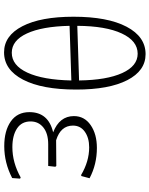

<svg xmlns="http://www.w3.org/2000/svg" viewBox="87 -834 755 970"><g transform="rotate(90 465.0 -349.5)"><path d="M245 8Q161 8 113 -84.5Q65 -177 65 -343Q65 -515 115.5 -611Q166 -707 254 -707Q338 -707 385.5 -614.5Q433 -522 433 -357Q433 -184 383 -88Q333 8 245 8ZM252 -667Q187 -667 149.5 -586.5Q112 -506 111 -362L387 -371Q385 -511 349.5 -589Q314 -667 252 -667ZM247 -31Q311 -31 347.5 -110Q384 -189 387 -332L111 -323Q114 -184 149.5 -107.5Q185 -31 247 -31Z M719 7Q641 7 594 -26Q547 -59 547 -120Q547 -216 649 -240Q567 -272 567 -345Q567 -398 612.5 -429.5Q658 -461 728 -461Q811 -461 881 -424L870 -383L865 -381Q796 -422 725 -422Q677 -422 646 -400Q615 -378 615 -340Q615 -278 689 -255L819 -256L823 -251L819 -215H709Q655 -215 624.5 -190.5Q594 -166 594 -126Q594 -81 629.5 -57.5Q665 -34 724 -34Q802 -34 877 -76L883 -73L880 -33Q803 7 719 7Z"/></g></svg>

Font: Alegreya Sans SC Light
Style: Regular
Weight: 300
Designer: Juan Pablo del Peral
Foundry: Huerta Tipografica
Version: Version 2.007